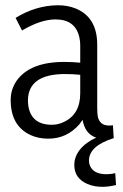

<svg xmlns="http://www.w3.org/2000/svg" viewBox="-20 -517 466 728"><path d="M419.9 184.6 417 139.6Q401.4 143.6 383.8 143.6Q331.1 143.6 319.3 106.4Q317.4 98.6 317.4 91.8Q317.4 36.1 411.1 6.8Q412.1 5.9 413.1 5.9H411.1L408.2 -42Q402.3 -41 393.6 -41Q357.4 -41 350.6 -76.2Q348.6 -88.9 348.6 -108.4V-347.7Q348.6 -452.1 265.6 -485.4Q235.4 -497.1 199.2 -497.1Q115.2 -496.1 39.1 -449.2L63.5 -401.4Q134.8 -443.4 190.4 -443.4Q266.6 -443.4 281.2 -374Q284.2 -360.4 284.2 -344.7V-279.3Q253.9 -282.2 223.6 -282.2Q93.8 -282.2 43 -210.9Q20.5 -177.7 20.5 -137.7Q20.5 -40 95.7 -4.9Q126 8.8 163.1 8.8Q233.4 8.8 281.2 -45.9Q288.1 -54.7 293 -62.5Q302.7 -8.8 344.7 4.9Q273.4 38.1 262.7 93.8Q261.7 101.6 261.7 108.4Q261.7 159.2 311.5 180.7Q336.9 191.4 368.2 191.4Q391.6 191.4 419.9 184.6ZM176.8 -43.9Q100.6 -43.9 87.9 -112.3Q85.9 -125 85.9 -137.7Q87.9 -235.4 224.6 -236.3Q256.8 -236.3 284.2 -233.4V-163.1Q284.2 -84 222.7 -54.7Q200.2 -43.9 176.8 -43.9Z"/></svg>

Font: Yaldevi Colombo
Style: Regular
Weight: 400
Designer: Sol Matas, Denzil Rajitha, Kosala Senevirathne and Pathum Egodawatta
Foundry: Mooniak
Version: Version 1.020 ; ttfautohint (v1.6)